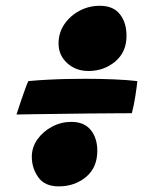

<svg xmlns="http://www.w3.org/2000/svg" viewBox="-20 -654 498 664"><path d="M286 -408.5Q242 -408.5 212.2 -435.8Q182.5 -463 182.5 -503.5Q182.5 -540.5 202.5 -570Q222.5 -599.5 255 -616.8Q287.5 -634 325.5 -634Q371.5 -634 394.5 -605Q417.5 -576 417.5 -530Q417.5 -474 378.5 -441.2Q339.5 -408.5 286 -408.5ZM183 -9.5Q134.5 -9.5 112.2 -41.2Q90 -73 90 -111.5Q90 -145 109.5 -172.2Q129 -199.5 160.2 -216Q191.5 -232.5 226.5 -232.5Q271 -232.5 293.8 -204.5Q316.5 -176.5 316.5 -132.5Q316.5 -74.5 277.5 -42Q238.5 -9.5 183 -9.5ZM37 -258Q44 -280 52 -303.5Q60 -327 67 -346.2Q74 -365.5 78 -373.5Q108.5 -376.5 141.8 -378.2Q175 -380 209.5 -380.8Q244 -381.5 277.5 -381.5Q329 -381.5 375.2 -379.5Q421.5 -377.5 455 -373.5Q453 -353.5 448 -321.2Q443 -289 436 -262.5Q420 -262.5 380.2 -262.2Q340.5 -262 289.2 -261.5Q238 -261 186.8 -260.2Q135.5 -259.5 95 -259Q54.5 -258.5 37 -258Z"/></svg>

Font: Grandstander Thin Black
Style: Italic
Weight: 900
Italic angle: -15°
Version: Version 1.200